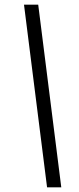

<svg xmlns="http://www.w3.org/2000/svg" viewBox="-20 -755 338 824"><path d="M182 49 83 -735H144L243 49Z"/></svg>

Font: Archivo SemiExpanded Light
Style: Italic
Weight: 300
Width: 6
Italic angle: -10°
Designer: Hector Gatti
Foundry: Omnibus-Type
Version: Version 2.001